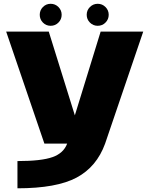

<svg xmlns="http://www.w3.org/2000/svg" viewBox="-20 -757 802 1012"><path d="M214 0 12.5 -590.5H237L374.5 -149L510.5 -590.5H735L534 0Q489.5 122.5 383.8 179Q278 235.5 72 235.5V92Q198.5 92 257 71Q315 50.5 334 0ZM247 -621Q223 -621 206.2 -638Q189.5 -655 189.5 -679Q189.5 -703 206.2 -720Q223 -737 247 -737Q271 -737 288 -720Q305 -703 305 -679Q305 -655 288 -638Q271 -621 247 -621ZM495 -621Q471 -621 454 -638Q437 -655 437 -679Q437 -703 454 -720Q471 -737 495 -737Q519 -737 536 -720Q553 -703 553 -679Q553 -655 536 -638Q519 -621 495 -621Z"/></svg>

Font: Anybody ExtraExpanded ExtraBold
Style: Regular
Weight: 800
Width: 8
Designer: Tyler Finck
Foundry: Etcetera Type Company
Version: Version 1.010; ttfautohint (v1.8.3) -l 8 -r 50 -G 200 -x 14 